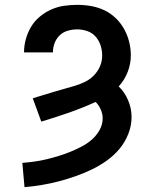

<svg xmlns="http://www.w3.org/2000/svg" viewBox="-20 -763 640 791"><path d="M81 8 72 -92Q97 -94 122.5 -97.5Q148 -101 172.5 -107Q197 -113 221.5 -120.5Q246 -128 269.5 -137.5Q293 -147 316 -159Q339 -171 358 -187.5Q377 -204 390 -227Q403 -250 403 -275Q403 -294 395 -312Q387 -330 374 -343Q319 -318 263 -298.5Q207 -279 150 -262L115 -358Q137 -365 158.5 -371.5Q180 -378 201.5 -384.5Q223 -391 245 -397Q267 -403 288.5 -409.5Q310 -416 330.5 -426Q351 -436 367 -452.5Q383 -469 392 -490Q401 -511 401 -534Q401 -555 394.5 -575.5Q388 -596 374 -612Q360 -628 339.5 -635Q319 -642 298 -642Q279 -642 259.5 -636.5Q240 -631 226 -617.5Q212 -604 205 -585.5Q198 -567 198 -547H79Q79 -575 86.5 -602Q94 -629 108 -652.5Q122 -676 143.5 -694Q165 -712 190.5 -723.5Q216 -735 243.5 -739Q271 -743 298 -743Q327 -743 355.5 -738Q384 -733 409.5 -721Q435 -709 456 -689Q477 -669 491 -644Q505 -619 512 -591Q519 -563 519 -535Q519 -500 506 -466.5Q493 -433 469 -407Q494 -383 508 -349.5Q522 -316 522 -281Q522 -245 508.5 -211Q495 -177 472 -149.5Q449 -122 419.5 -101Q390 -80 357.5 -64.5Q325 -49 291 -37Q257 -25 222.5 -16Q188 -7 152.5 -1Q117 5 81 8Z"/></svg>

Font: Iosevka Fixed Extended
Style: Bold
Weight: 700
Width: 7
Monospace: yes
Designer: Belleve Invis
Foundry: Belleve Invis
Version: Version 24.1.1; ttfautohint (v1.8.4)